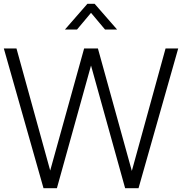

<svg xmlns="http://www.w3.org/2000/svg" viewBox="-20 -982 950 1002"><path d="M207 0 0 -729H66L242 -92L419 -729H491L668 -90L844 -729H910L703 0H633L455 -640L277 0ZM319 -828 436 -962H474L591 -828H528L455 -915L382 -828Z"/></svg>

Font: BDO Grotesk Light
Style: Regular
Weight: 300
Designer: Deni Anggara
Foundry: Lokal Container
Version: Version 2.000